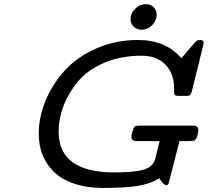

<svg xmlns="http://www.w3.org/2000/svg" viewBox="-20 -900 1008 931"><path d="M168 -252Q168 -333 201.4 -413.1Q234.9 -493.2 294.4 -558.6Q354 -624 447 -665Q540 -706.1 648.9 -706.1Q783.7 -706.1 858.9 -618.2H859.9Q926.8 -697.3 932.1 -701.2Q938 -706.1 949.2 -706.1Q968.3 -706.1 967.8 -690.9Q967.8 -688 939 -573Q910.2 -458 909.2 -454.1Q905.3 -440.9 900.6 -438Q896 -435.1 883.8 -435.1H845.2Q832 -435.1 828.1 -439Q824.2 -442.9 824.2 -452.1V-473.1Q824.2 -542 782.7 -585.9Q741.2 -629.9 667 -629.9Q564 -629.9 482.9 -594.5Q401.9 -559.1 356 -502.4Q310.1 -445.8 287.1 -384.5Q264.2 -323.2 264.2 -262.2Q264.2 -64 534.2 -64Q616.2 -64 664.1 -74Q711.9 -84 728 -117.2Q731 -122.1 734.9 -138.4Q738.8 -154.8 744.9 -179.4Q751 -204.1 753.9 -215.8H646Q617.2 -215.8 617.2 -236.8Q617.2 -245.6 621.1 -257.8Q627 -281.7 633.5 -286.4Q640.1 -291 659.2 -291H916Q941.9 -290 941.9 -270Q938 -227.1 922.9 -219.2Q917 -216.3 897 -215.8H850.1L799.8 -18.1Q795.9 -2 787.1 -2Q773.9 -2 752 -35.2Q706.1 -7.3 644.5 2Q583 11.2 484.9 11.2H478Q410.2 11.2 356 -4.4Q301.8 -20 267.3 -44.9Q232.9 -69.8 210 -104.5Q187 -139.2 177.5 -175.5Q168 -211.9 168 -252ZM612.8 -808.1Q612.8 -835 635.3 -857.4Q657.7 -879.9 688 -879.9Q710.9 -879.9 725.3 -865Q739.7 -850.1 739.7 -828.1Q739.7 -800.3 717.8 -778.1Q695.8 -755.9 666 -755.9Q644 -755.9 628.4 -770.5Q612.8 -785.2 612.8 -808.1Z"/></svg>

Font: CMU Concrete
Style: BoldItalic
Weight: 700
Italic angle: -14.04°
Version: Version 0.7.0